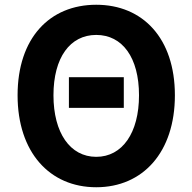

<svg xmlns="http://www.w3.org/2000/svg" viewBox="-20 -774 810 808"><path d="M270 -320H501V-449H270ZM385 14C581 14 716 -133 716 -373C716 -613 581 -754 385 -754C189 -754 54 -614 54 -373C54 -133 189 14 385 14ZM385 -114C275 -114 205 -215 205 -373C205 -532 275 -627 385 -627C495 -627 565 -532 565 -373C565 -215 495 -114 385 -114Z"/></svg>

Font: Noto Sans Japanese Bold
Style: Bold
Weight: 700
Designer: Ryoko NISHIZUKA (kana & ideographs); Paul D. Hunt (Latin, Greek & Cyrillic); Wenlong ZHANG (bopomofo); Sandoll Communica
Foundry: Adobe Systems Incorporated
Version: Version 1.000;PS 1;hotconv 1.0.78;makeotf.lib2.5.61930